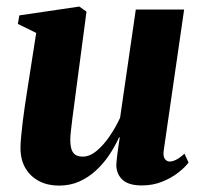

<svg xmlns="http://www.w3.org/2000/svg" viewBox="-20 -555 616 586"><path d="M160 11.5Q126 11.5 99.8 -2Q73.5 -15.5 58.2 -40.8Q43 -66 42.5 -101.5Q42.5 -117.5 44.5 -138.2Q46.5 -159 49.2 -182.5Q52 -206 55.5 -229Q59 -252 62 -272L90.5 -454.5L34.5 -482L39 -508L222 -535L244 -519.5L213 -285.5Q210.5 -264.5 207.2 -241.2Q204 -218 201.2 -195.8Q198.5 -173.5 196.5 -156.2Q194.5 -139 194.5 -130Q194.5 -112 198 -100.2Q201.5 -88.5 209.8 -82.8Q218 -77 232.5 -77Q254 -77 275.2 -94.8Q296.5 -112.5 315 -139.8Q333.5 -167 346.5 -195.5L394.5 -526H542L479.5 -94.5Q477.5 -77.5 483.2 -69.8Q489 -62 498 -62Q507 -62 518.2 -67.8Q529.5 -73.5 543 -86L555.5 -59Q544.5 -44 523.5 -27.8Q502.5 -11.5 474.2 -0.2Q446 11 413 11Q374 11 355.2 -5.2Q336.5 -21.5 335 -49Q335 -53.5 335.8 -63Q336.5 -72.5 338.2 -85Q340 -97.5 341.8 -110.8Q343.5 -124 345.5 -135.5L343.5 -136Q331 -108.5 313.5 -82.2Q296 -56 273 -34.8Q250 -13.5 222 -1Q194 11.5 160 11.5Z"/></svg>

Font: Merriweather 96pt ExtraBold
Style: Italic
Weight: 800
Italic angle: -7.8°
Version: Version 2.101